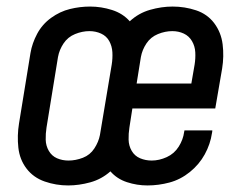

<svg xmlns="http://www.w3.org/2000/svg" viewBox="-20 -558 760 586"><path d="M188 8Q221 8 255.5 -1.5Q290 -11 317 -35Q337 -12 367.5 -2Q398 8 430 8Q464 8 497.5 -1Q531 -10 559.5 -33Q588 -56 605 -87Q622 -118 627 -152Q628 -156 628 -160H543Q543 -158 542 -155Q539 -132 525.5 -110.5Q512 -89 489 -78.5Q466 -68 443 -68Q424 -68 407.5 -75Q391 -82 382 -97.5Q373 -113 372.5 -131.5Q372 -150 375 -169L384 -227H637L658 -349Q664 -386 659.5 -422.5Q655 -459 634 -487Q613 -515 578.5 -526.5Q544 -538 507 -538Q507 -538 507 -538Q507 -538 507 -538Q473 -538 438 -528Q403 -518 376 -493Q355 -517 322 -527.5Q289 -538 255 -538Q224 -538 193.5 -530.5Q163 -523 136 -503.5Q109 -484 93.5 -455Q78 -426 73 -396L38 -181Q32 -144 36 -107.5Q40 -71 61 -43.5Q82 -16 116.5 -4Q151 8 188 8ZM189 -68Q170 -68 154 -75Q138 -82 129 -97.5Q120 -113 119.5 -131.5Q119 -150 122 -169L157 -384Q161 -406 174 -425.5Q187 -445 209 -454Q231 -463 253 -463Q272 -463 288.5 -455.5Q305 -448 313.5 -432.5Q322 -417 323 -398.5Q324 -380 321 -361L285 -146Q281 -125 268 -105Q255 -85 233 -76.5Q211 -68 189 -68ZM397 -303 410 -384Q414 -406 427 -425.5Q440 -445 462 -454Q484 -463 506 -463Q525 -463 541 -455.5Q557 -448 566 -432.5Q575 -417 576 -398.5Q577 -380 574 -361L564 -303Z"/></svg>

Font: Iosevka Sparkle
Style: Italic
Weight: 400
Italic angle: -9°
Designer: Belleve Invis
Foundry: Belleve Invis
Version: Version 4.5.0; ttfautohint (v1.8.3)